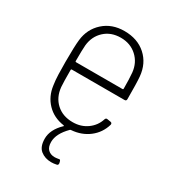

<svg xmlns="http://www.w3.org/2000/svg" viewBox="-169 -606 800 884"><g transform="rotate(30 230.5 -164.0)"><path d="M355 -112Q358 -121 367 -119L385 -116Q390 -115 391.5 -111.5Q393 -108 392 -104Q378 -56 339 -26Q300 4 246 8Q243 8 241 10Q194 57 194 101Q194 128 207.5 141Q221 154 243 154Q250 154 262 152L267 151Q272 151 274 159L276 167V170Q276 178 268 179Q254 182 241 182Q207 182 184 163.5Q161 145 161 102Q161 55 206 11Q211 8 205 6Q150 -2 115 -38.5Q80 -75 73 -129Q69 -154 68 -186Q67 -218 67 -251Q67 -335 71 -369Q78 -431 122 -470.5Q166 -510 232 -510Q302 -510 346.5 -470Q391 -430 397 -364Q400 -332 400 -245Q400 -235 390 -235H110Q106 -235 106 -231Q106 -165 108 -141Q113 -89 147 -58Q181 -27 234 -27Q278 -27 310.5 -50.5Q343 -74 355 -112ZM108 -362Q106 -338 106 -278Q106 -274 110 -274H357Q361 -274 361 -278Q361 -328 358 -362Q353 -412 318.5 -443.5Q284 -475 233 -475Q181 -475 147 -443.5Q113 -412 108 -362Z"/></g></svg>

Font: Barlow Semi Condensed ExLight
Style: Regular
Weight: 275
Width: 4
Designer: Jeremy Tribby
Foundry: Tribby Type
Version: Version 1.408